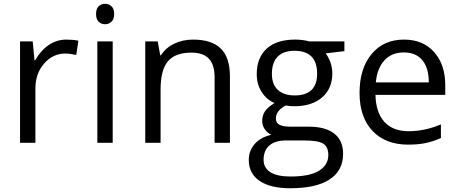

<svg xmlns="http://www.w3.org/2000/svg" viewBox="-20 -754 2424 1014"><path d="M330.1 -544.9Q365.7 -544.9 394 -539.1L382.8 -463.9Q349.6 -471.2 324.2 -471.2Q259.3 -471.2 213.1 -418.5Q167 -365.7 167 -287.1V0H85.9V-535.2H152.8L162.1 -436H166Q195.8 -488.3 237.8 -516.6Q279.8 -544.9 330.1 -544.9Z M575.2 0H494.1V-535.2H575.2ZM487.3 -680.2Q487.3 -708 501 -720.9Q514.6 -733.9 535.2 -733.9Q554.7 -733.9 568.8 -720.7Q583 -707.5 583 -680.2Q583 -652.8 568.8 -639.4Q554.7 -626 535.2 -626Q514.6 -626 501 -639.4Q487.3 -652.8 487.3 -680.2Z M1113.3 0V-346.2Q1113.3 -411.6 1083.5 -443.8Q1053.7 -476.1 990.2 -476.1Q906.2 -476.1 867.2 -430.7Q828.1 -385.3 828.1 -280.8V0H747.1V-535.2H813L826.2 -461.9H830.1Q855 -501.5 899.9 -523.2Q944.8 -544.9 1000 -544.9Q1096.7 -544.9 1145.5 -498.3Q1194.3 -451.7 1194.3 -349.1V0Z M1798.8 -535.2V-483.9L1699.7 -472.2Q1713.4 -455.1 1724.1 -427.5Q1734.9 -399.9 1734.9 -365.2Q1734.9 -286.6 1681.2 -239.7Q1627.4 -192.9 1533.7 -192.9Q1509.8 -192.9 1488.8 -196.8Q1437 -169.4 1437 -127.9Q1437 -106 1455.1 -95.5Q1473.1 -85 1517.1 -85H1611.8Q1698.7 -85 1745.4 -48.3Q1792 -11.7 1792 58.1Q1792 147 1720.7 193.6Q1649.4 240.2 1512.7 240.2Q1407.7 240.2 1350.8 201.2Q1293.9 162.1 1293.9 90.8Q1293.9 42 1325.2 6.3Q1356.4 -29.3 1413.1 -42Q1392.6 -51.3 1378.7 -70.8Q1364.7 -90.3 1364.7 -116.2Q1364.7 -145.5 1380.4 -167.5Q1396 -189.5 1429.7 -210Q1388.2 -227.1 1362.1 -268.1Q1335.9 -309.1 1335.9 -361.8Q1335.9 -449.7 1388.7 -497.3Q1441.4 -544.9 1538.1 -544.9Q1580.1 -544.9 1613.8 -535.2ZM1372.1 89.8Q1372.1 133.3 1408.7 155.8Q1445.3 178.2 1513.7 178.2Q1615.7 178.2 1664.8 147.7Q1713.9 117.2 1713.9 64.9Q1713.9 21.5 1687 4.6Q1660.2 -12.2 1585.9 -12.2H1488.8Q1433.6 -12.2 1402.8 14.2Q1372.1 40.5 1372.1 89.8ZM1416 -363.8Q1416 -307.6 1447.8 -278.8Q1479.5 -250 1536.1 -250Q1654.8 -250 1654.8 -365.2Q1654.8 -485.8 1534.7 -485.8Q1477.5 -485.8 1446.8 -455.1Q1416 -424.3 1416 -363.8Z M2134.8 9.8Q2016.1 9.8 1947.5 -62.5Q1878.9 -134.8 1878.9 -263.2Q1878.9 -392.6 1942.6 -468.8Q2006.3 -544.9 2113.8 -544.9Q2214.4 -544.9 2272.9 -478.8Q2331.5 -412.6 2331.5 -304.2V-252.9H1962.9Q1965.3 -158.7 2010.5 -109.9Q2055.7 -61 2137.7 -61Q2224.1 -61 2308.6 -97.2V-24.9Q2265.6 -6.3 2227.3 1.7Q2189 9.8 2134.8 9.8ZM2112.8 -477.1Q2048.3 -477.1 2010 -435.1Q1971.7 -393.1 1964.8 -318.8H2244.6Q2244.6 -395.5 2210.4 -436.3Q2176.3 -477.1 2112.8 -477.1Z"/></svg>

Font: f0_2797  
Style: Regular
Weight: 400
Foundry: Ascender Corporation
Version: Version 1.10